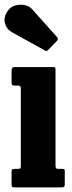

<svg xmlns="http://www.w3.org/2000/svg" viewBox="-35 -810 310 830"><path d="M44.5 -440H27Q15 -440 15 -451V-506.5Q15 -520 28.5 -520H194Q200.5 -520 202.8 -518.2Q205 -516.5 205 -510V-92.5Q205 -80 215.5 -80H232Q240 -80 242.5 -78.5Q245 -77 245 -69V-14Q245 -5 242.5 -2.5Q240 0 231 0H29Q20.5 0 17.8 -2Q15 -4 15 -12.5V-65.5Q15 -75 18 -77.5Q21 -80 30 -80H43Q51 -80 53 -82.2Q55 -84.5 55 -92.5V-427.5Q55 -440 44.5 -440ZM159 -592 16 -671Q-7 -684 -13.8 -710.5Q-20.5 -737 0 -765Q11.5 -781 31.5 -786.5Q51.5 -792 71.8 -788Q92 -784 103.5 -770.5L210.5 -651Q219.5 -642 211 -633L174 -595Q170 -590.5 167.2 -589.5Q164.5 -588.5 159 -592Z"/></svg>

Font: Besley* Condensed
Style: Bold
Weight: 700
Width: 3
Designer: Owen Earl
Foundry: indestructible type*
Version: Version 3.000; ttfautohint (v1.8.3)